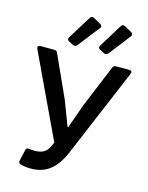

<svg xmlns="http://www.w3.org/2000/svg" viewBox="-126 -921 779 1010"><g transform="rotate(15 263.5 -416.0)"><path d="M237.3 -835 158.2 -707C153.3 -698.2 155.3 -691.4 164.1 -686.5L189.5 -673.8C197.3 -669.9 205.1 -671.9 210.9 -678.7L302.7 -795.9C309.6 -803.7 308.6 -811.5 298.8 -817.4L258.8 -839.8C250 -844.7 242.2 -843.8 237.3 -835ZM406.2 -835 327.1 -707C322.3 -698.2 324.2 -691.4 333 -686.5L358.4 -673.8C366.2 -669.9 374 -671.9 379.9 -678.7L470.7 -795.9C476.6 -803.7 476.6 -812.5 466.8 -818.4L427.7 -839.8C418.9 -844.7 411.1 -843.8 406.2 -835ZM86.9 4.9C101.6 8.8 118.2 11.7 142.6 11.7C231.4 11.7 282.2 -40 317.4 -124L520.5 -605.5C525.4 -617.2 520.5 -624 508.8 -624H436.5C427.7 -624 421.9 -620.1 418.9 -612.3L324.2 -383.8L276.4 -250H272.5L221.7 -383.8L118.2 -612.3C114.3 -621.1 109.4 -624 100.6 -624H24.4C12.7 -624 7.8 -616.2 12.7 -605.5L226.6 -152.3L213.9 -125C199.2 -95.7 174.8 -84 136.7 -84C124 -84 115.2 -85 107.4 -85.9C97.7 -87.9 90.8 -85 88.9 -74.2L75.2 -13.7C73.2 -3.9 77.1 2.9 86.9 4.9Z"/></g></svg>

Font: Ed Sans Neue Medium
Style: Regular
Weight: 500
Designer: Stephen Hutchings
Version: Version 1.004;PS 001.004;hotconv 1.0.88;makeotf.lib2.5.64775